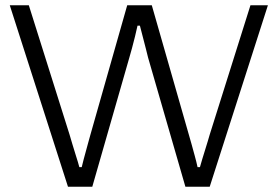

<svg xmlns="http://www.w3.org/2000/svg" viewBox="-20 -706 1050 726"><path d="M237 0 17 -686H89L243 -197Q247 -184 253.5 -161.5Q260 -139 267.5 -116Q275 -93 280 -74H289Q292 -88 296.5 -104Q301 -120 305.5 -137Q310 -154 314.5 -170Q319 -186 322 -197L461 -686H554L694 -197Q698 -184 704 -162Q710 -140 716.5 -116.5Q723 -93 727 -74H736Q740 -88 745 -105Q750 -122 755.5 -139Q761 -156 765.5 -171.5Q770 -187 773 -197L927 -686H993L773 0H681L540 -488Q537 -501 531.5 -522Q526 -543 520 -566.5Q514 -590 509 -609H500Q496 -591 490.5 -568Q485 -545 479 -523.5Q473 -502 469 -488L329 0Z"/></svg>

Font: Archivo SemiExpanded ExtraLight
Style: Regular
Weight: 250
Width: 6
Designer: Hector Gatti
Foundry: Omnibus-Type
Version: Version 2.001